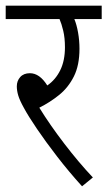

<svg xmlns="http://www.w3.org/2000/svg" viewBox="-20 -642 377 674"><path d="M306 -19 268 12Q221 -40 180.5 -92.5Q140 -145 109.5 -190Q79 -235 64 -263Q49 -290 44 -307Q39 -324 39 -339Q39 -358 51 -371.5Q63 -385 85 -385Q119 -385 146 -342Q175 -362 191.5 -395.5Q208 -429 208 -476Q208 -509 202 -534Q196 -559 189 -575H0V-622H337V-575H241Q249 -556 254 -528Q259 -500 259 -471Q259 -413 239.5 -374Q220 -335 188 -309Q156 -283 118 -264Q155 -204 205.5 -138Q256 -72 306 -19Z"/></svg>

Font: Noto Sans Condensed Light
Style: Regular
Weight: 300
Width: 3
Designer: Monotype Design Team
Foundry: Monotype Imaging Inc.
Version: Version 2.013; ttfautohint (v1.8.4.7-5d5b)